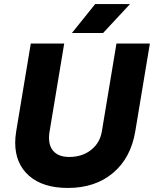

<svg xmlns="http://www.w3.org/2000/svg" viewBox="-20 -915 760 948"><path d="M55 -211Q55 -235 60 -267L132 -700H297L225 -267Q222 -251 222 -235Q222 -189 248 -164.5Q274 -140 322 -140Q386 -140 430 -175Q474 -210 483 -267L555 -700H720L648 -267Q626 -135 538 -61Q450 13 315 13Q192 13 123.5 -47Q55 -107 55 -211ZM450 -895H622L489 -752H335Z"/></svg>

Font: Oak Sans ExtraBold
Style: Italic
Weight: 800
Italic angle: -9.49998°
Foundry: Erik Kennedy, Walven
Version: Version 1.000